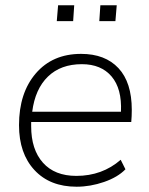

<svg xmlns="http://www.w3.org/2000/svg" viewBox="-20 -700 564 727"><path d="M477 -238H98V-222Q98 -134 142.5 -84Q187 -34 269 -34Q367 -34 437 -95L455 -59Q426 -29 374 -11Q322 7 270 7Q169 7 110.5 -56Q52 -119 52 -226Q52 -348 115.5 -422Q179 -496 287 -496Q378 -496 428.5 -442Q479 -388 479 -284Q479 -260 477 -238ZM102 -277H438Q442 -364 402.5 -410.5Q363 -457 290 -457Q210 -457 161.5 -410Q113 -363 102 -277ZM195 -620 200 -680H261L257 -620ZM356 -620 360 -680H422L417 -620Z"/></svg>

Font: Iunito ExtraLight
Style: Italic
Weight: 200
Italic angle: -4.541°
Designer: Vernon Adams
Foundry: Vernon Adams
Version: Version 2.001;November 30, 2019;FontCreator 12.0.0.2547 64-b